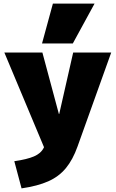

<svg xmlns="http://www.w3.org/2000/svg" viewBox="-20 -810 638 1060"><path d="M59 80Q129 70 167.5 53.5Q206 37 221.5 6Q237 -25 237 -77L247 60L4 -520H214L305 -181H307L384 -520H594L408 -1Q382 72 343.5 118.5Q305 165 246.5 191Q188 217 99 230ZM382 -570H212L272 -790H502Z"/></svg>

Font: M PLUS 2 Black
Style: Regular
Weight: 900
Designer: Coji Morishita
Foundry: UNDERFOREST DESIGN
Version: Version 1.001